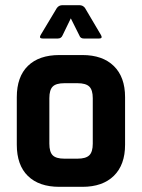

<svg xmlns="http://www.w3.org/2000/svg" viewBox="-20 -723 549 743"><path d="M364 -574H304Q291 -574 287 -586L254 -652L222 -586Q217 -574 204 -574H145Q130 -574 137 -587L200 -692Q208 -703 222 -703H287Q301 -703 309 -692L371 -587Q378 -574 364 -574ZM299 0H210Q131 0 88 -42Q45 -84 45 -163V-347Q45 -426 88 -468Q131 -510 210 -510H299Q377 -510 420.5 -467.5Q464 -425 464 -347V-163Q464 -85 420.5 -42.5Q377 0 299 0ZM229 -109H280Q312 -109 325.5 -122Q339 -135 339 -167V-343Q339 -375 325.5 -388Q312 -401 280 -401H229Q197 -401 184 -388Q171 -375 171 -343V-167Q171 -135 184 -122Q197 -109 229 -109Z"/></svg>

Font: Rajdhani
Style: Bold
Weight: 700
Designer: Satya Rajpurohit, Jyotish Sonowal
Foundry: Indian Type Foundry
Version: Version 1.201 February 1, 2022